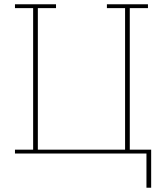

<svg xmlns="http://www.w3.org/2000/svg" viewBox="-20 -718 772 898"><path d="M665 0H50V-18H135V-680H50V-698H242V-680H157V-18H565V-680H480V-698H672V-680H587V-18H687V160H665Z"/></svg>

Font: IBM Plex Serif Thin
Style: Regular
Weight: 100
Designer: Mike Abbink, Paul van der Laan, Pieter van Rosmalen
Foundry: Bold Monday
Version: Version 3.001